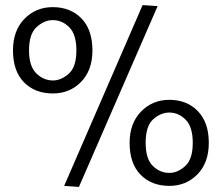

<svg xmlns="http://www.w3.org/2000/svg" viewBox="-20 -730 872 754"><path d="M599 -706 290 4 232 0 540 -710ZM187 -702Q257 -702 300 -657.5Q343 -613 343 -532Q343 -454 298.5 -408.5Q254 -363 188 -363Q117 -363 74 -407Q31 -451 31 -532Q31 -610 76 -656Q121 -702 187 -702ZM187 -651Q154 -651 124 -624Q94 -597 94 -532Q94 -470 122.5 -442Q151 -414 188 -414Q220 -414 250 -440.5Q280 -467 280 -532Q280 -595 252 -623Q224 -651 187 -651ZM645 -338Q714 -338 757 -293.5Q800 -249 800 -169Q800 -91 755.5 -45.5Q711 0 645 0Q575 0 532 -44Q489 -88 489 -169Q489 -246 534 -292Q579 -338 645 -338ZM645 -288Q611 -288 581.5 -261.5Q552 -235 552 -169Q552 -106 580 -78.5Q608 -51 645 -51Q678 -51 707.5 -78Q737 -105 737 -169Q737 -232 709 -260Q681 -288 645 -288Z"/></svg>

Font: Palanquin Light
Style: Regular
Weight: 300
Designer: Pria Ravichandran
Version: Version 1.0.4